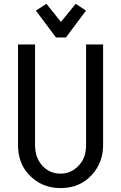

<svg xmlns="http://www.w3.org/2000/svg" viewBox="-20 -962 626 992"><path d="M424.3 -907.2 320.8 -768.6H269L165.5 -907.2L219.7 -942.4L294.9 -848.6L371.1 -942.4ZM73.2 -732.4H161.1V-211.9Q161.1 -152.8 192.9 -112.8Q231 -64.9 293 -64.9Q352.5 -64.9 393.1 -113.8Q424.8 -151.9 424.8 -211.9V-732.4H512.7V-211.9Q512.7 -122.6 454.6 -58.6Q392.6 9.8 293 9.8Q194.8 9.8 129.9 -59.1Q73.2 -118.7 73.2 -211.9Z"/></svg>

Font: Consola Mono
Style: Book
Weight: 400
Monospace: yes
Designer: Wojciech Kalinowski "wmk69" (wmk69@o2.pl)
Foundry: Wojciech Kalinowski "wmk69" (wmk69@o2.pl)
Version: Version 2.1.0